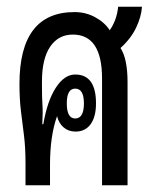

<svg xmlns="http://www.w3.org/2000/svg" viewBox="-20 -552 452 572"><path d="M56 0V-66Q56 -112 51.5 -148Q47 -184 42.5 -220Q38 -256 38 -302Q38 -516 202 -516Q235 -516 263 -501Q291 -486 307 -462Q328 -492 332 -532H403Q401 -502 385.5 -469.5Q370 -437 339 -409Q360 -377 360 -307V0H284V-318Q284 -449 197 -449Q154 -449 129.5 -413Q105 -377 105 -309V-295Q105 -261 106.5 -238.5Q108 -216 106 -182H109Q121 -252 146.5 -291Q172 -330 204 -330Q266 -330 266 -244Q266 -204 250 -182Q234 -160 205 -160Q184 -160 169.5 -172.5Q155 -185 150 -206Q129 -147 129 -62V0ZM204 -199Q230 -199 230 -244Q230 -288 204 -288Q179 -288 179 -244Q179 -199 204 -199Z"/></svg>

Font: Noto Sans Thai Looped UI Condensed
Style: Regular
Weight: 400
Width: 3
Designer: Cadson Demak Team
Foundry: Cadson Demak Co., Ltd.
Version: Version 1.000; ttfautohint (v1.8.4.7-5d5b)